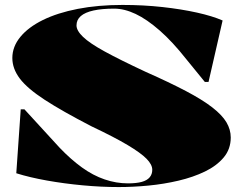

<svg xmlns="http://www.w3.org/2000/svg" viewBox="-20 -743 970 778"><path d="M461 15Q391 15 315.5 8Q240 1 170 -11.5Q100 -24 46 -41L64 -300H79L222 -144Q267 -97 312 -64.5Q357 -32 404 -16Q451 0 498 0Q533 0 554.5 -6Q576 -12 586.5 -24.5Q597 -37 597 -55Q597 -76 574 -99.5Q551 -123 497.5 -155Q444 -187 351 -231Q231 -293 160.5 -339Q90 -385 60 -425Q30 -465 30 -508Q30 -554 62.5 -593.5Q95 -633 154 -662Q213 -691 295 -707Q377 -723 476 -723Q561 -723 638 -714.5Q715 -706 778 -692Q841 -678 882 -660L825 -411H810L735 -503Q679 -574 627 -619.5Q575 -665 529.5 -686.5Q484 -708 443 -708Q393 -708 359 -700.5Q325 -693 307.5 -678Q290 -663 290 -640Q290 -619 316.5 -593.5Q343 -568 404 -534.5Q465 -501 570 -452Q667 -409 733.5 -374Q800 -339 840 -308Q880 -277 897.5 -247.5Q915 -218 915 -186Q915 -139 886.5 -105Q858 -71 810.5 -48Q763 -25 703.5 -11Q644 3 581.5 9Q519 15 461 15Z"/></svg>

Font: Kalnia SemiExpanded
Style: Bold
Weight: 700
Width: 6
Designer: Frida Medrano
Foundry: Frida Medrano
Version: Version 1.105